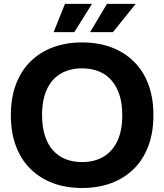

<svg xmlns="http://www.w3.org/2000/svg" viewBox="-20 -956 844 986"><path d="M401.4 9.4Q318.9 9.4 251.9 -15.6Q184.9 -40.7 136.2 -88.8Q87.6 -136.9 61.6 -206.4Q35.7 -276 35.7 -364.7Q35.7 -453.7 61.8 -522.9Q87.9 -592.1 136.4 -640.1Q184.9 -688 251.9 -713.1Q318.9 -738.1 401.4 -738.1Q484.3 -738.1 551.5 -713.1Q618.7 -688 667.4 -639.9Q716 -591.9 741.9 -522.8Q767.9 -453.7 767.9 -364.7Q767.9 -275.7 741.8 -206.1Q715.7 -136.6 667.1 -88.6Q618.4 -40.7 551.2 -15.6Q484 9.4 401.4 9.4ZM401.4 -123.7Q464.6 -123.7 510.9 -150.9Q557.1 -178 582.5 -231.4Q607.9 -284.7 607.9 -364.7Q607.9 -425 593.1 -469.7Q578.4 -514.4 551.5 -544.6Q524.6 -574.9 486.5 -589.9Q448.4 -605 401.4 -605Q339 -605 292.9 -578.4Q246.7 -551.7 221.4 -498.4Q196 -445 196 -364.7Q196 -304.7 210.7 -259.1Q225.4 -213.6 252.2 -183.7Q279 -153.9 316.7 -138.8Q354.4 -123.7 401.4 -123.7ZM255.4 -790.9 313.6 -936.1H452.4L361.6 -790.9ZM442.7 -790.9 529.3 -936.1H676.7L560.1 -790.9Z"/></svg>

Font: Mona Sans ExtraLight
Style: Regular
Weight: 200
Designer: Deni Anggara
Foundry: GitHub
Version: Version 2.000